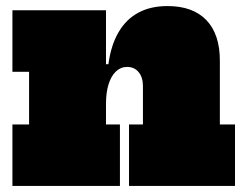

<svg xmlns="http://www.w3.org/2000/svg" viewBox="-20 -614 803 634"><path d="M330 -203H376V0H21V-203H76V-377H21V-580H330ZM452 -203V-330Q452 -358.5 437.8 -375.8Q423.5 -393 400 -393Q378.5 -393 362.8 -378Q347 -363 338.5 -335.8Q330 -308.5 330 -271L296 -402H338Q346.5 -465.5 371.8 -508.2Q397 -551 437.5 -572.5Q478 -594 533 -594Q617 -594 661.5 -547.5Q706 -501 706 -414V-203H756V0H406V-203Z"/></svg>

Font: Hepta Slab Black
Style: Regular
Weight: 900
Designer: Michael LaGattuta
Foundry: Michael LaGattuta
Version: Version 1.102